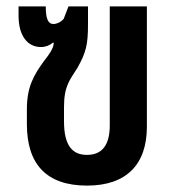

<svg xmlns="http://www.w3.org/2000/svg" viewBox="-20 -568 544 600"><path d="M252 12C374 12 439 -53 439 -172V-548H323V-176C323 -116 300 -84 252 -84C209 -84 180 -109 180 -189V-234C180 -300 199 -319 222 -356C249 -404 255 -429 255 -492V-548H194L179 -509C169 -498 157 -493 147 -493C130 -493 123 -510 123 -548H38V-519C38 -456 66 -421 108 -421C122 -421 135 -426 146 -435L148 -434C147 -415 132 -396 118 -378C86 -334 64 -297 64 -227V-180C64 -55 125 12 252 12Z"/></svg>

Font: Noto Sans Thai Cond SemBd
Style: Regular
Weight: 600
Width: 3
Designer: Monotype Design Team
Foundry: Monotype Imaging Inc.
Version: Version 2.002